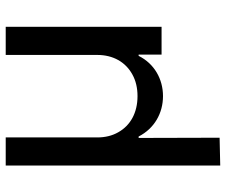

<svg xmlns="http://www.w3.org/2000/svg" viewBox="-80 -506 791 672"><g transform="rotate(-90 316.0 -169.5)"><path d="M170.5 203.1 169.7 -80.3H174.7C202.8 -25.2 256.4 5 316.1 5C375.4 5 429.7 -25.2 457 -80.3H461.3V0H558.6V-545.5H460.2V-225.1C460.2 -169.7 435.4 -126.1 392 -102.3C370.4 -90.2 344.8 -84.2 316.1 -84.2C257.8 -84.2 213.4 -109 189.6 -151.6C177.6 -172.6 171.5 -197.1 171.5 -225.1V-545.5H73.2V205.3Z"/></g></svg>

Font: Inter 465
Style: Regular
Weight: 400
Designer: Rasmus Andersson
Foundry: rsms
Version: Version 3.019;Glyphs 3.1.2 (3151)